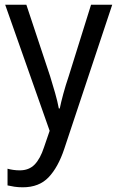

<svg xmlns="http://www.w3.org/2000/svg" viewBox="-20 -556 499 816"><path d="M2 -536H92L193 -232Q204 -196 214 -161.5Q224 -127 230 -95H234Q239 -120 249 -157Q259 -194 272 -232L367 -536H457L253 77Q227 155 186.5 197.5Q146 240 77 240Q57 240 41 237.5Q25 235 12 232V161Q22 164 36 166Q50 168 64 168Q103 168 127 143.5Q151 119 167 70L191 0Z"/></svg>

Font: Noto Sans SemiCondensed
Style: Regular
Weight: 400
Width: 4
Designer: Monotype Design Team
Foundry: Monotype Imaging Inc.
Version: Version 2.013; ttfautohint (v1.8.4.7-5d5b)